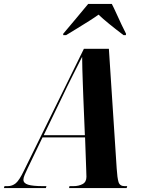

<svg xmlns="http://www.w3.org/2000/svg" viewBox="-77 -964 732 984"><path d="M-57 0 -54 -10H-38Q-14 -10 4 -25Q22 -40 46 -90L353 -714H481L521 -101Q524 -52 530.5 -31Q537 -10 562 -10H575L572 0H277L279 -10H299Q326 -10 346 -20.5Q366 -31 366 -58Q366 -64 365.5 -73Q365 -82 365 -90L359 -260H141L65 -102Q56 -83 49.5 -68Q43 -53 43 -43Q43 -25 67 -17.5Q91 -10 145 -10H161L158 0ZM235 -453 147 -271H358L350 -466Q349 -496 347.5 -535Q346 -574 345 -611.5Q344 -649 344 -673Q326 -637 297 -580Q268 -523 235 -453ZM247 -791Q277 -826 311 -867Q345 -908 375 -944H496Q506 -925 519.5 -895Q533 -865 546.5 -836.5Q560 -808 569 -791L568 -784H556Q515 -815 482.5 -841.5Q450 -868 428 -889Q409 -875 380.5 -857Q352 -839 321 -820Q290 -801 262 -784H247Z"/></svg>

Font: Noto Serif Display ExtraCondensed ExtraBold
Style: Italic
Weight: 800
Width: 2
Italic angle: -12°
Designer: Monotype Design Team
Foundry: Monotype Imaging Inc.
Version: Version 2.009